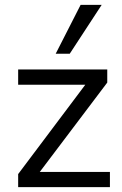

<svg xmlns="http://www.w3.org/2000/svg" viewBox="-20 -773 503 793"><path d="M55 0V-54L348 -444V-423H55V-486H423V-432L127 -40V-63H434V0ZM210 -551 313 -753H400L268 -551Z"/></svg>

Font: Nunito Sans 12pt ExtraLight 12pt
Style: Regular
Weight: 400
Version: Version 3.101;gftools[0.9.27]